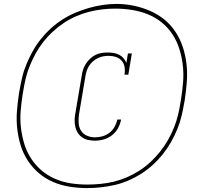

<svg xmlns="http://www.w3.org/2000/svg" viewBox="-20 -833 1040 980"><path d="M465 -115Q447 -115 430.5 -118.5Q414 -122 400.5 -131Q387 -140 378 -153.5Q369 -167 365 -183Q361 -199 361 -216.5Q361 -234 364 -251L397 -446Q399 -462 404 -477.5Q409 -493 418 -507Q427 -521 439.5 -533Q452 -545 467 -552.5Q482 -560 498 -562.5Q514 -565 530 -565Q545 -565 560 -562.5Q575 -560 588 -553.5Q601 -547 610.5 -536Q620 -525 625 -512L633 -560H653L635 -452H615Q619 -471 616 -490Q613 -509 601.5 -522.5Q590 -536 572 -542Q554 -548 535 -548Q521 -548 507 -545.5Q493 -543 479.5 -536.5Q466 -530 454.5 -520Q443 -510 435 -497.5Q427 -485 422.5 -471.5Q418 -458 416 -444L383 -248Q380 -227 381.5 -205Q383 -183 393.5 -166Q404 -149 423.5 -140.5Q443 -132 465 -132Q484 -132 503.5 -137.5Q523 -143 539 -155.5Q555 -168 565 -186Q575 -204 579 -223H598Q594 -200 582.5 -179Q571 -158 552 -143Q533 -128 510 -121.5Q487 -115 465 -115ZM425 127Q380 127 335.5 120Q291 113 250.5 95.5Q210 78 178 50.5Q146 23 122.5 -12.5Q99 -48 86 -89.5Q73 -131 68 -175.5Q63 -220 66.5 -265.5Q70 -311 77 -357L79 -368Q85 -403 93 -437.5Q101 -472 115 -505.5Q129 -539 147 -571.5Q165 -604 188.5 -633.5Q212 -663 239.5 -688Q267 -713 299 -733.5Q331 -754 364.5 -768Q398 -782 432.5 -792Q467 -802 503 -807.5Q539 -813 574 -813Q618 -813 662 -804Q706 -795 747 -777Q788 -759 820.5 -732Q853 -705 876.5 -669Q900 -633 913.5 -591.5Q927 -550 932 -505.5Q937 -461 933.5 -415Q930 -369 923 -323L921 -312Q915 -277 907 -242.5Q899 -208 885 -174Q871 -140 853 -108Q835 -76 811.5 -46.5Q788 -17 760 8.5Q732 34 700.5 54Q669 74 635 88.5Q601 103 566.5 111Q532 119 496 123Q460 127 425 127ZM426 109Q459 109 494 105.5Q529 102 562 94Q595 86 627.5 72Q660 58 690.5 38.5Q721 19 748 -6Q775 -31 797.5 -59.5Q820 -88 837.5 -118.5Q855 -149 868 -181.5Q881 -214 889 -247.5Q897 -281 902 -315L904 -326Q911 -370 914.5 -414Q918 -458 913 -500.5Q908 -543 895.5 -583Q883 -623 860.5 -657.5Q838 -692 806 -718Q774 -744 736 -759.5Q698 -775 655 -782Q612 -789 568 -789Q534 -789 500.5 -785Q467 -781 434 -772.5Q401 -764 368.5 -750Q336 -736 306 -716Q276 -696 249.5 -671.5Q223 -647 201 -619Q179 -591 162 -560Q145 -529 132 -497Q119 -465 111 -431.5Q103 -398 98 -365L96 -354Q89 -310 85.5 -266.5Q82 -223 87 -180.5Q92 -138 104 -98.5Q116 -59 138 -25Q160 9 190.5 35.5Q221 62 259.5 79Q298 96 340 102.5Q382 109 426 109Z"/></svg>

Font: Iosevka Etoile Thin Oblique
Style: Regular
Weight: 100
Italic angle: -9°
Designer: Belleve Invis
Foundry: Belleve Invis
Version: Version 15.5.2; ttfautohint (v1.8.4)